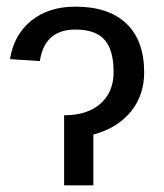

<svg xmlns="http://www.w3.org/2000/svg" viewBox="-20 -558 493 578"><path d="M261 0H173V-211Q243 -211 282.5 -246Q322 -281 322 -341Q322 -407 295 -438Q268 -469 207 -469Q114 -469 100 -374L10 -380Q22 -454 74.5 -496Q127 -538 207 -538Q307 -538 360.5 -487Q414 -436 414 -340Q414 -271 373.5 -221.5Q333 -172 261 -153Z"/></svg>

Font: Libra Sans
Style: Regular
Weight: 400
Foundry: Context Ltd
Version: Version 1.002